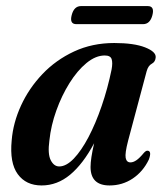

<svg xmlns="http://www.w3.org/2000/svg" viewBox="-20 -586 530 616"><path d="M391 -134.5Q380.5 -94 383.2 -79.5Q386 -65 398.5 -65Q407.5 -65 417.5 -71.8Q427.5 -78.5 442 -96Q449 -103.5 454 -102.5Q467.5 -101 457.5 -74Q439 -35.5 405.8 -13.2Q372.5 9 331.5 9Q270.5 9 270.5 -50.5Q270.5 -76.5 282 -126.5Q246.5 -60 205 -25.5Q163.5 9 113.5 9Q63.5 9 37 -27.2Q10.5 -63.5 17.5 -135.5Q22 -192 47.5 -247.5Q73 -303 116 -348.2Q159 -393.5 217.5 -420.8Q276 -448 346.5 -448Q410 -448 445.5 -434Q481 -420 479.5 -402Q478.5 -387.5 467 -381.5Q455.5 -375.5 450.5 -357.5ZM138.5 -135.5Q132.5 -92 142.8 -72Q153 -52 170 -52Q192.5 -52 216.8 -77.2Q241 -102.5 264 -146.2Q287 -190 306.2 -246Q325.5 -302 338 -363Q342 -384.5 338.2 -396.2Q334.5 -408 316 -408Q287 -408 257.5 -383.8Q228 -359.5 203 -319.5Q178 -279.5 160.8 -231.5Q143.5 -183.5 138.5 -135.5ZM210 -537.5Q217.5 -566.5 240 -566.5H454Q476.5 -566.5 469 -537.5Q461.5 -508.5 439 -508.5H225Q202.5 -508.5 210 -537.5Z"/></svg>

Font: Fraunces 144pt S050 SemiBold
Style: Italic
Weight: 600
Italic angle: -16°
Version: Version 1.000; ttfautohint (v1.8.3)